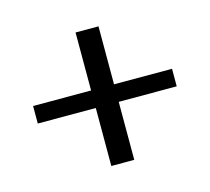

<svg xmlns="http://www.w3.org/2000/svg" viewBox="-70 -581 637 582"><g transform="rotate(-15 248.0 -289.5)"><path d="M30 -262H212V-80H284V-262H466V-317H284V-499H212V-317H30Z"/></g></svg>

Font: Charger Sport
Style: Df
Weight: 400
Designer: Jasper
Foundry: Cannot Into Space Fonts
Version: Version 1.1